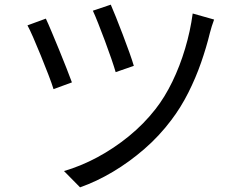

<svg xmlns="http://www.w3.org/2000/svg" viewBox="-20 -772 1040 825"><path d="M456 -752Q464 -734 478 -699Q492 -664 507.5 -623.5Q523 -583 536 -546.5Q549 -510 555 -489L477 -462Q471 -483 458.5 -519.5Q446 -556 431 -596Q416 -636 402 -671.5Q388 -707 379 -726ZM900 -688Q895 -675 890 -659Q885 -643 882 -631Q867 -569 844 -503Q821 -437 789 -373.5Q757 -310 716 -256Q665 -188 600.5 -132Q536 -76 465.5 -34Q395 8 324 33L255 -37Q327 -58 398 -96Q469 -134 533.5 -186.5Q598 -239 648 -303Q688 -354 720.5 -421Q753 -488 775.5 -563.5Q798 -639 808 -714ZM177 -692Q187 -671 202 -635Q217 -599 234 -558Q251 -517 265.5 -479.5Q280 -442 289 -418L210 -389Q203 -412 188 -451Q173 -490 155.5 -533Q138 -576 122.5 -611.5Q107 -647 98 -663Z"/></svg>

Font: Source Han Sans SC
Style: Regular
Weight: 400
Designer: Ryoko NISHIZUKA 西塚涼子 (kana, bopomofo & ideographs); Paul D. Hunt (Latin, Greek & Cyrillic); Sandoll Communications 산돌커뮤니
Foundry: Adobe
Version: Version 2.002;hotconv 1.0.116;makeotfexe 2.5.65601; ttfautoh